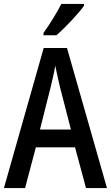

<svg xmlns="http://www.w3.org/2000/svg" viewBox="-20 -960 566 980"><path d="M409 -931V-940H293C271 -896 237 -841 202 -792V-780H268C312 -818 382 -892 409 -931ZM419 0H526L322 -715H203L0 0H108L163 -208H363ZM286 -516 342 -299H184L239 -517C246 -547 257 -592 262 -625C268 -594 278 -551 286 -516Z"/></svg>

Font: Noto Sans Sinhala Condensed Medium
Style: Regular
Weight: 500
Width: 3
Designer: Jelle Bosma - Monotype Design Team
Foundry: Monotype Imaging Inc.
Version: Version 2.006